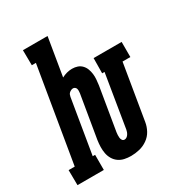

<svg xmlns="http://www.w3.org/2000/svg" viewBox="-214 -853 912 979"><g transform="rotate(-30 241.5 -363.5)"><path d="M274 8Q254 8 235.5 4Q217 0 202 -10.5Q187 -21 177.5 -37Q168 -53 164.5 -71.5Q161 -90 161.5 -109.5Q162 -129 165 -149L207 -400Q208 -407 208 -413.5Q208 -420 206.5 -425.5Q205 -431 200 -435Q195 -439 189 -439Q183 -439 177.5 -436.5Q172 -434 167 -430Q162 -426 159.5 -420Q157 -414 156 -408L103 -89H117V0H-38L-39 -89H-3L90 -646H66L65 -735H210L173 -512Q188 -520 203.5 -524Q219 -528 234 -528Q251 -528 265.5 -523Q280 -518 290.5 -507Q301 -496 306.5 -481.5Q312 -467 314 -451Q316 -435 314.5 -418.5Q313 -402 311 -386L269 -134Q268 -126 267.5 -118Q267 -110 268 -102Q269 -94 273.5 -87.5Q278 -81 287 -81Q293 -81 299 -85Q305 -89 309 -95Q313 -101 315.5 -107.5Q318 -114 319 -120L370 -431H356L357 -520H522V-431H476L422 -106Q418 -81 405.5 -58Q393 -35 371 -19.5Q349 -4 323.5 2Q298 8 274 8Z"/></g></svg>

Font: Iosevka Curly Slab Extrabold
Style: Italic
Weight: 800
Italic angle: -9°
Monospace: yes
Designer: Belleve Invis
Foundry: Belleve Invis
Version: Version 22.1.2; ttfautohint (v1.8.4)